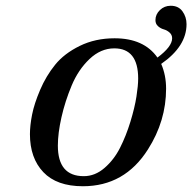

<svg xmlns="http://www.w3.org/2000/svg" viewBox="-20 -635 668 667"><path d="M378 -502Q480 -502 527 -435Q578 -473 578 -502Q578 -514 569 -522Q560 -530 549 -533Q538 -536 529 -544Q520 -552 520 -565Q520 -585 535.5 -600Q551 -615 573 -615Q600 -615 614 -595.5Q628 -576 628 -551Q628 -474 540 -413Q557 -374 557 -327Q557 -215 494 -116Q413 12 268 12Q177 12 130.5 -37Q84 -86 84 -169Q84 -199 91.5 -237Q99 -275 119.5 -323Q140 -371 171.5 -410Q203 -449 257 -475.5Q311 -502 378 -502ZM377 -467Q330 -467 291 -430Q252 -393 229 -338Q206 -283 193.5 -227.5Q181 -172 181 -129Q181 -23 271 -23Q310 -23 343 -51.5Q376 -80 397 -121.5Q418 -163 433 -212Q448 -261 454 -299.5Q460 -338 460 -362Q460 -467 377 -467Z"/></svg>

Font: Heuristica
Style: Italic
Weight: 400
Italic angle: -13°
Version: Version 1.0.2